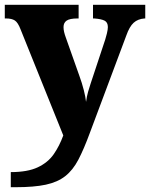

<svg xmlns="http://www.w3.org/2000/svg" viewBox="-22 -556 626 801"><path d="M23 162Q93 162 135.5 142Q178 122 202 87.5Q226 53 242 9L64 -433Q53 -462 40 -470.5Q27 -479 3 -479H-2V-536H306V-479H301Q269 -479 256 -470Q243 -461 243 -443Q243 -433 245.5 -422.5Q248 -412 252 -401L309 -240Q320 -210 327.5 -180.5Q335 -151 337 -131Q340 -154 345.5 -173Q351 -192 356 -207L417 -391Q420 -400 424 -416.5Q428 -433 428 -443Q428 -463 414 -470Q400 -477 371 -479H366V-536H584V-479H581Q553 -477 535.5 -461Q518 -445 505 -408L353 -2Q328 66 305 110Q282 154 250 179Q218 204 169 214.5Q120 225 43 225H23Z"/></svg>

Font: Noto Serif Sinhala ExtraBold
Style: Regular
Weight: 800
Designer: Jelle Bosma - Monotype Design Team
Foundry: Monotype Imaging Inc.
Version: Version 2.007; ttfautohint (v1.8.4.7-5d5b)